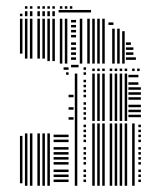

<svg xmlns="http://www.w3.org/2000/svg" viewBox="-20 -596 509 616"><path d="M52 -8H44V-160H52ZM68 0H60V-168H68ZM84 0H76V-168H84ZM108 0H100V-168H108ZM124 0H116V-168H124ZM140 0H132V-168H140ZM200 -12H152V-20H200ZM200 -28H152V-36H200ZM200 -44H152V-52H200ZM200 -68H152V-76H200ZM200 -84H152V-92H200ZM200 -100H152V-108H200ZM200 -116H152V-124H200ZM200 -140H152V-148H200ZM200 -156H152V-164H200ZM216 -212H200V-220H216ZM216 -244H200V-252H216ZM216 -284H200V-292H216ZM200 -356H192V-364H200ZM200 -372H184V-380H200ZM228 0H220V-360H228ZM232 -380H208V-388H232ZM256 -12H248V-20H256ZM256 -28H248V-36H256ZM256 -44H248V-52H256ZM256 -68H248V-76H256ZM256 -84H248V-92H256ZM256 -100H248V-108H256ZM256 -116H248V-124H256ZM256 -140H248V-148H256ZM256 -156H248V-164H256ZM256 -172H248V-180H256ZM256 -188H248V-196H256ZM256 -212H248V-220H256ZM256 -228H248V-236H256ZM256 -244H248V-252H256ZM256 -260H248V-268H256ZM256 -284H248V-292H256ZM256 -300H248V-308H256ZM256 -316H248V-324H256ZM256 -332H248V-340H256ZM256 -356H248V-364H256ZM256 -372H248V-380H256ZM284 0H276V-200H284ZM300 0H292V-200H300ZM316 0H308V-200H316ZM340 0H332V-200H340ZM356 0H348V-200H356ZM372 0H364V-200H372ZM388 0H380V-200H388ZM412 0H404V-200H412ZM432 -12H424V-20H432ZM432 -28H424V-36H432ZM432 -44H424V-52H432ZM432 -68H424V-76H432ZM432 -84H424V-92H432ZM432 -100H424V-108H432ZM432 -116H424V-124H432ZM432 -140H424V-148H432ZM432 -156H424V-164H432ZM432 -172H424V-180H432ZM432 -188H424V-196H432ZM284 -208H276V-360H284ZM300 -208H292V-360H300ZM316 -208H308V-360H316ZM340 -208H332V-360H340ZM356 -208H348V-360H356ZM372 -208H364V-360H372ZM388 -208H380V-360H388ZM432 -220H392V-228H432ZM432 -236H392V-244H432ZM432 -252H392V-260H432ZM432 -276H392V-284H432ZM432 -292H392V-300H432ZM432 -308H392V-316H432ZM424 -324H392V-332H424ZM424 -348H392V-356H424ZM284 -368H276V-376H284ZM300 -368H292V-376H300ZM316 -368H308V-376H316ZM340 -368H332V-376H340ZM356 -368H348V-376H356ZM372 -368H364V-376H372ZM388 -368H380V-376H388ZM412 -368H404V-376H412ZM428 -368H420V-376H428ZM52 -424H44V-536H52ZM68 -408H60V-536H68ZM84 -408H76V-536H84ZM108 -408H100V-536H108ZM124 -408H116V-536H124ZM140 -400H132V-536H140ZM156 -400H148V-536H156ZM180 -392H172V-536H180ZM196 -392H188V-536H196ZM224 -404H208V-412H224ZM224 -420H208V-428H224ZM224 -436H208V-444H224ZM224 -452H208V-460H224ZM224 -476H208V-484H224ZM224 -492H208V-500H224ZM224 -508H208V-516H224ZM224 -524H208V-532H224ZM244 -392H236V-536H244ZM268 -392H260V-536H268ZM284 -392H276V-536H284ZM300 -392H292V-536H300ZM316 -392H308V-536H316ZM348 -392H340V-472H348ZM364 -392H356V-472H364ZM380 -392H372V-472H380ZM416 -404H384V-412H416ZM408 -420H384V-428H408ZM408 -436H384V-444H408ZM400 -452H384V-460H400ZM348 -472H340V-504H348ZM364 -472H356V-504H364ZM380 -472H372V-496H380ZM344 -516H328V-524H344ZM52 -544H44V-552H52ZM68 -544H60V-560H68ZM84 -544H76V-560H84ZM108 -544H100V-560H108ZM124 -544H116V-560H124ZM140 -544H132V-560H140ZM156 -544H148V-560H156ZM272 -556H168V-564H272ZM68 -568H60V-576H68ZM84 -568H76V-576H84ZM108 -568H100V-576H108ZM124 -568H116V-576H124ZM140 -568H132V-576H140ZM156 -568H148V-576H156ZM180 -568H172V-576H180ZM196 -568H188V-576H196ZM212 -568H204V-576H212Z"/></svg>

Font: Rubik Lines
Style: Regular
Weight: 400
Designer: Hubert and Fischer, NaN
Foundry: Hubert and Fischer, NaN
Version: Version 2.201